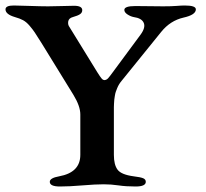

<svg xmlns="http://www.w3.org/2000/svg" viewBox="-28 -673 748 698"><path d="M264 -110V-257Q264 -287 239 -328L122 -518Q105 -545 98 -555.5Q91 -566 79.5 -579.5Q68 -593 56 -599.5Q44 -606 26 -611Q-8 -621 -8 -639Q-8 -653 22 -653Q35 -653 78.5 -651.5Q122 -650 147 -650Q164 -650 198 -651Q232 -652 241 -652Q271 -652 271 -636Q271 -627 263 -621.5Q255 -616 237 -611Q222 -607 220 -595Q218 -583 225 -574L326 -410Q336 -394 341.5 -387.5Q347 -381 353.5 -382Q360 -383 365 -388.5Q370 -394 381 -409L483 -547Q502 -573 494.5 -590Q487 -607 458 -611Q447 -613 435.5 -620.5Q424 -628 424 -637Q424 -651 464 -651Q484 -651 515 -650.5Q546 -650 565 -650Q596 -650 614 -651.5Q632 -653 644 -653Q684 -653 684 -639Q684 -619 639 -609Q591 -598 558 -557L414 -379Q409 -373 405 -366.5Q401 -360 398 -352.5Q395 -345 393 -339.5Q391 -334 389.5 -324.5Q388 -315 387.5 -311Q387 -307 386.5 -296.5Q386 -286 386 -283.5Q386 -281 386 -269.5Q386 -258 386 -257V-110Q386 -74 399.5 -56Q413 -38 458 -32Q483 -29 492.5 -25Q502 -21 502 -12Q502 5 465 5Q430 5 403 1Q376 -3 349 -3Q319 -3 271.5 1Q224 5 190 5Q153 5 153 -12Q153 -26 187 -32Q264 -46 264 -110Z"/></svg>

Font: EB Garamond 12
Style: Bold
Weight: 700
Version: Version 0.016